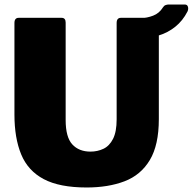

<svg xmlns="http://www.w3.org/2000/svg" viewBox="-20 -821 854 851"><path d="M684 -293Q684 -178 644 -111.5Q604 -45 532 -17.5Q460 10 364 10Q244 10 174 -27Q104 -64 74 -136.5Q44 -209 44 -313V-719Q44 -742 63 -742H253Q271 -742 271 -721V-289Q271 -213 300.5 -181Q330 -149 381 -149Q412 -149 438.5 -161.5Q465 -174 481 -205.5Q497 -237 497 -292V-719Q497 -742 516 -742H666Q684 -742 684 -721V-293ZM799 -801Q810 -801 813 -791Q816 -781 811 -770Q790 -729 757 -702.5Q724 -676 684 -664Q644 -652 602 -652L605 -741Q631 -741 658.5 -751.5Q686 -762 702 -788Q707 -796 714 -798.5Q721 -801 727 -801Z"/></svg>

Font: Libre Franklin Thin Black
Style: Regular
Weight: 900
Version: Version 3.000